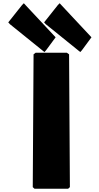

<svg xmlns="http://www.w3.org/2000/svg" viewBox="-20 -1157 612 1184"><path d="M358 -1126 348 -1137 337 -1126 252 -1019 262 -1008 475 -836 485 -847 544 -927ZM137 -1126 127 -1137 116 -1126 31 -1019 41 -1008 254 -836 264 -847 323 -927ZM392 -832H200L187 -822L182 -3L193 7H400L411 -3L406 -822Z"/></svg>

Font: Hussar Woodtype
Style: Ultra
Weight: 900
Foundry: Cannot Into Space Fonts
Version: Version 1.07